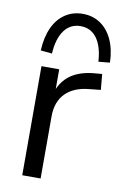

<svg xmlns="http://www.w3.org/2000/svg" viewBox="-85 -794 539 843"><g transform="rotate(10 184.5 -372.0)"><path d="M75.6 0V-486.3H154.7V-371H144.7Q161.8 -430.5 203.9 -460.9Q246 -491.3 315 -496.3L344 -498.8L350.4 -428.9L298.6 -423.5Q230.7 -416.9 194.1 -379.3Q157.5 -341.7 157.5 -277.3V0ZM111.3 -548.9 60.5 -553.8Q63.5 -613.3 82.9 -655.7Q102.3 -698.2 136.4 -721.1Q170.5 -744.1 214.8 -744.1Q260.1 -744.1 293.9 -721.1Q327.7 -698.2 347.4 -655.7Q367.1 -613.3 369.1 -553.8L318.3 -548.9Q314.3 -615.8 287.7 -652.6Q261 -689.3 214.8 -689.3Q169.1 -689.3 142.2 -652.6Q115.3 -615.8 111.3 -548.9Z"/></g></svg>

Font: Nunito Sans 12pt ExtraLight
Style: Regular
Weight: 200
Designer: Vernon Adams
Foundry: Vernon Adams
Version: Version 3.101;gftools[0.9.27]